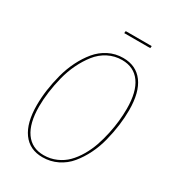

<svg xmlns="http://www.w3.org/2000/svg" viewBox="-198 -940 966 1063"><g transform="rotate(30 285.0 -408.5)"><path d="M454.6 -812.5H288.1L290 -826.2H456.1ZM353.5 -690.9Q436 -690.9 480.7 -630.6Q525.4 -570.3 525.4 -456.1Q525.4 -408.7 518.8 -358.4Q512.2 -308.1 498.8 -254.9Q485.4 -201.7 462.2 -155Q439 -108.4 408.4 -71.3Q377.9 -34.2 334 -12.5Q290 9.3 238.8 9.3Q156.7 9.3 112.5 -51.8Q68.4 -112.8 68.4 -226.1Q68.4 -273.4 75.4 -324Q82.5 -374.5 96.4 -427.2Q110.4 -480 133.8 -526.9Q157.2 -573.7 187.7 -610.6Q218.3 -647.5 261 -669.2Q303.7 -690.9 353.5 -690.9ZM353.5 -677.7Q306.2 -677.7 265.1 -656.5Q224.1 -635.3 195.3 -598.6Q166.5 -562 144.3 -516.4Q122.1 -470.7 109.1 -419.2Q96.2 -367.7 89.6 -319.1Q83 -270.5 83 -225.6Q83 -118.2 123.3 -61Q163.6 -3.9 238.8 -3.9Q281.7 -3.9 319.1 -20.3Q356.4 -36.6 383.5 -64Q410.6 -91.3 432.6 -128.9Q454.6 -166.5 468.8 -207.5Q482.9 -248.5 492.4 -293.2Q502 -337.9 506.1 -378.2Q510.3 -418.5 510.3 -456.5Q510.3 -564.9 469.7 -621.3Q429.2 -677.7 353.5 -677.7Z"/></g></svg>

Font: Fira Sans Compressed Hair
Style: Italic
Weight: 100
Width: 3
Italic angle: -8°
Designer: Carrois Corporate & Edenspiekermann AG
Foundry: Carrois Corporate GbR & Edenspiekermann AG
Version: Version 4.203;PS 004.203;hotconv 1.0.88;makeotf.lib2.5.64775